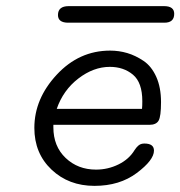

<svg xmlns="http://www.w3.org/2000/svg" viewBox="-20 -602 588 626"><path d="M169 -553Q169 -582 204 -582H515Q548 -582 548 -557Q548 -528 516 -528H200Q169 -529 169 -553ZM92 -185Q92 -280 165 -358.5Q238 -437 339 -437Q368 -437 395 -429Q422 -421 448 -403.5Q474 -386 489.5 -351.5Q505 -317 505 -269Q505 -222 497 -208.5Q489 -195 467 -195H154V-187Q154 -125 194 -87Q234 -49 293 -49Q332 -49 366.5 -66Q401 -83 419 -113Q431 -131 442 -133Q446 -134 451 -134Q482 -134 482 -111Q482 -80 426 -38Q370 4 288 4Q204 4 148 -49Q92 -102 92 -185ZM165 -247H443Q444 -256 444 -272Q444 -333 413.5 -358.5Q383 -384 338 -384Q285 -384 235.5 -346Q186 -308 165 -247Z"/></svg>

Font: CMU Typewriter Text
Style: LightOblique
Weight: 200
Italic angle: -9.46001°
Version: Version 0.7.0